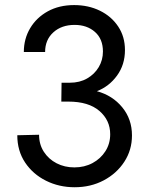

<svg xmlns="http://www.w3.org/2000/svg" viewBox="-20 -748 602 775"><path d="M281.2 7.8Q218.3 7.8 165.5 -18.6Q112.8 -44.9 81.3 -92Q49.8 -139.2 49.8 -202.1L137.7 -204.1Q137.7 -165 157 -135.3Q176.3 -105.5 208.5 -88.9Q240.7 -72.3 280.3 -72.3Q320.8 -72.3 353.5 -89.8Q386.2 -107.4 405.5 -137.7Q424.8 -168 424.8 -206.1Q424.8 -262.7 381.1 -300.3Q337.4 -337.9 255.9 -337.9H227.5L228.5 -414.1H261.7Q301.8 -414.1 331.8 -431.4Q361.8 -448.7 378.7 -477.3Q395.5 -505.9 395.5 -540Q395.5 -590.8 363.3 -619.1Q331.1 -647.5 281.2 -647.5Q228.5 -647.5 195.3 -617.4Q162.1 -587.4 162.1 -538.1H76.2Q76.2 -591.3 101.8 -634.3Q127.4 -677.2 173.1 -702.4Q218.8 -727.5 279.3 -727.5Q336.9 -727.5 383.3 -704.8Q429.7 -682.1 457 -641.1Q484.4 -600.1 484.4 -545.9Q484.4 -486.8 452.4 -442.9Q420.4 -398.9 371.1 -379.9Q434.1 -362.8 473.4 -314.9Q512.7 -267.1 512.7 -201.2Q512.7 -142.6 481.9 -95.2Q451.2 -47.9 398.7 -20Q346.2 7.8 281.2 7.8Z"/></svg>

Font: Reddit Mono
Style: Regular
Weight: 400
Monospace: yes
Designer: Stephen Hutchings
Foundry: Reddit
Version: Version 1.014; ttfautohint (v1.8.4.7-5d5b)